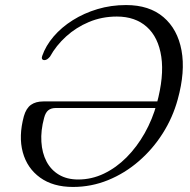

<svg xmlns="http://www.w3.org/2000/svg" viewBox="-20 -730 753 760"><path d="M74.5 -270Q83.5 -301.5 102.5 -315Q121.5 -328.5 151.5 -328.5H632.5L623.5 -302.5H200.5Q182.5 -302.5 171.2 -293.5Q160 -284.5 154.5 -263Q141 -213 143.8 -168.8Q146.5 -124.5 164 -91Q181.5 -57.5 213.2 -38.5Q245 -19.5 289.5 -19.5Q343 -19.5 391.5 -42.8Q440 -66 481 -107.2Q522 -148.5 552.8 -203Q583.5 -257.5 600.5 -319.5Q630 -428 618.5 -505.2Q607 -582.5 561.2 -623.5Q515.5 -664.5 442.5 -664.5Q383.5 -664.5 332.2 -643Q281 -621.5 241.5 -585.5Q202 -549.5 178 -506Q172 -499 166.8 -495.5Q161.5 -492 155 -492Q148.5 -492.5 146.5 -497Q144.5 -501.5 147 -508.5Q161 -549 192.2 -585.5Q223.5 -622 268 -650Q312.5 -678 366 -694Q419.5 -710 479 -710Q571 -710 627 -662.2Q683 -614.5 698.5 -530.5Q714 -446.5 683.5 -336.5Q664 -265 624.2 -202.2Q584.5 -139.5 529.2 -91.8Q474 -44 407.8 -17Q341.5 10 269 10Q190 10 138.8 -27Q87.5 -64 70.2 -127.2Q53 -190.5 74.5 -270Z"/></svg>

Font: Fraunces Light
Style: Italic
Weight: 300
Italic angle: -16°
Version: Version 1.000;[b76b70a41]